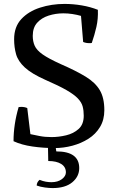

<svg xmlns="http://www.w3.org/2000/svg" viewBox="-20 -736 585 979"><path d="M258 19Q201 19 145.5 11Q90 3 49 -16Q49 -59 55.5 -102.5Q62 -146 75 -190Q78 -190 81 -190.5Q84 -191 88 -191Q106 -191 119 -185L135 -52Q154 -48 181.5 -42.5Q209 -37 243 -37Q279 -37 317 -46Q355 -55 381 -78.5Q407 -102 407 -146Q407 -172 401.5 -193Q396 -214 377 -234Q358 -254 319 -276.5Q280 -299 213 -328Q141 -360 106.5 -392Q72 -424 62 -459.5Q52 -495 52 -536Q52 -599 88.5 -638.5Q125 -678 184 -697Q243 -716 309 -716Q353 -716 397 -708.5Q441 -701 479 -686Q481 -640 471.5 -598.5Q462 -557 448 -517Q445 -516 441.5 -516Q438 -516 435 -516Q418 -516 404 -522L393 -655Q372 -661 349 -664.5Q326 -668 303 -668Q264 -668 228 -656.5Q192 -645 169.5 -620Q147 -595 147 -553Q147 -525 157 -502.5Q167 -480 197.5 -458.5Q228 -437 290 -409Q368 -375 417 -345Q466 -315 489 -276Q512 -237 512 -174Q512 -125 490 -88.5Q468 -52 431 -28.5Q394 -5 349 7Q304 19 258 19ZM267 36Q384 36 384 121Q384 164 348.5 193.5Q313 223 248 223Q232 223 209 220Q186 217 167 210Q168 192 182 181Q199 188 214 190.5Q229 193 242 193Q275 193 295.5 177.5Q316 162 316 143Q316 115 292 100Q268 85 226 85L224 -18L260 -13Z"/></svg>

Font: Alike
Style: Regular
Weight: 400
Designer: Sveta Sebyakina
Foundry: Cyreal (www.cyreal.org)
Version: Version 1.301; ttfautohint (v1.8.4.7-5d5b)